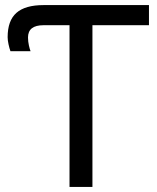

<svg xmlns="http://www.w3.org/2000/svg" viewBox="-20 -734 616 754"><path d="M253 0V-635H151Q90 -635 90 -587Q90 -571 93.5 -555.5Q97 -540 100 -533H21Q17 -544 13.5 -560Q10 -576 10 -588Q10 -653 44.5 -683.5Q79 -714 151 -714H565V-635H343V0Z"/></svg>

Font: Go Noto Kurrent-Regular
Style: Regular
Weight: 400
Designer: Monotype Design Team
Foundry: Monotype Imaging Inc.
Version: Version 2.012; ttfautohint (v1.8.4.7-5d5b)